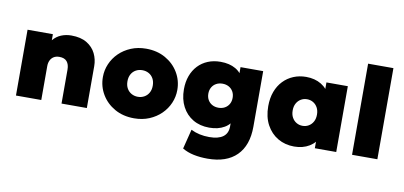

<svg xmlns="http://www.w3.org/2000/svg" viewBox="-83 -995 3145 1494"><g transform="rotate(10 1490.0 -247.5)"><path d="M62.5 0V-520H262.5V-472Q289.5 -504.5 326.8 -519.8Q364 -535 406.5 -535Q481.5 -535 529.2 -506Q577 -477 599.8 -430.5Q622.5 -384 622.5 -331V0H422.5V-268Q422.5 -309.5 403.2 -332.2Q384 -355 343.5 -355Q317.5 -355 299.5 -344Q281.5 -333 272 -313.2Q262.5 -293.5 262.5 -268V0Z M997.5 15Q910.5 15 844.2 -22.5Q778 -60 740.8 -122.5Q703.5 -185 703.5 -260Q703.5 -314 724.8 -363.5Q746 -413 785.2 -451.5Q824.5 -490 878.5 -512.5Q932.5 -535 997.5 -535Q1084.5 -535 1150.8 -497.5Q1217 -460 1254.2 -397.5Q1291.5 -335 1291.5 -260Q1291.5 -206 1270.2 -156.5Q1249 -107 1209.8 -68.5Q1170.5 -30 1116.8 -7.5Q1063 15 997.5 15ZM997.5 -155Q1025.5 -155 1048.2 -167.8Q1071 -180.5 1084.2 -204Q1097.5 -227.5 1097.5 -260Q1097.5 -292.5 1084.5 -316Q1071.5 -339.5 1048.8 -352.2Q1026 -365 997.5 -365Q969 -365 946.2 -352.2Q923.5 -339.5 910.5 -316Q897.5 -292.5 897.5 -260Q897.5 -227.5 910.8 -204Q924 -180.5 946.8 -167.8Q969.5 -155 997.5 -155Z M1615 225Q1556 225 1505.8 214.5Q1455.5 204 1415 180L1454 25Q1487 41.5 1522.8 49.2Q1558.5 57 1599 57Q1671 57 1708 29.5Q1745 2 1745 -52V-167L1770 -124Q1754.5 -72.5 1705.5 -43.8Q1656.5 -15 1586 -15Q1512.5 -15 1457.5 -47.5Q1402.5 -80 1371.8 -138.5Q1341 -197 1341 -275Q1341 -333.5 1358.5 -381.2Q1376 -429 1408.5 -463.5Q1441 -498 1486 -516.5Q1531 -535 1586 -535Q1656.5 -535 1705.5 -506.5Q1754.5 -478 1770 -426L1745 -383V-521H1924V-82Q1924 66.5 1844.2 145.8Q1764.5 225 1615 225ZM1630 -180Q1658 -180 1679.8 -192Q1701.5 -204 1713.8 -225.5Q1726 -247 1726 -275Q1726 -303 1713.8 -324.5Q1701.5 -346 1679.8 -358Q1658 -370 1630 -370Q1602 -370 1580.2 -358Q1558.5 -346 1546.2 -324.5Q1534 -303 1534 -275Q1534 -247 1546.2 -225.5Q1558.5 -204 1580.2 -192Q1602 -180 1630 -180Z M2262 15Q2190.5 15 2133.5 -18.2Q2076.5 -51.5 2043.2 -113.2Q2010 -175 2010 -260Q2010 -324 2029 -374.8Q2048 -425.5 2082.2 -461.2Q2116.5 -497 2162.5 -516Q2208.5 -535 2262 -535Q2331 -535 2381.8 -504.2Q2432.5 -473.5 2451 -421L2424 -378V-520H2593V0H2424V-142L2451 -99Q2432.5 -46.5 2381.8 -15.8Q2331 15 2262 15ZM2299 -155Q2325.5 -155 2347.2 -167.8Q2369 -180.5 2382 -204Q2395 -227.5 2395 -260Q2395 -292.5 2382 -316Q2369 -339.5 2347.2 -352.2Q2325.5 -365 2299 -365Q2272.5 -365 2250.8 -352.2Q2229 -339.5 2216 -316Q2203 -292.5 2203 -260Q2203 -227.5 2216 -204Q2229 -180.5 2250.8 -167.8Q2272.5 -155 2299 -155Z M2718 0V-720H2918V0Z"/></g></svg>

Font: Geologica Cursive Black
Style: Regular
Weight: 900
Designer: Sindre Bremnes, Frode Helland
Foundry: Monokrom Skriftforlag AS
Version: Version 1.010;gftools[0.9.28]